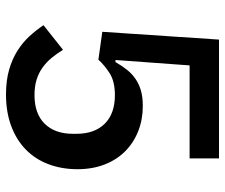

<svg xmlns="http://www.w3.org/2000/svg" viewBox="-75 -663 750 640"><g transform="rotate(90 300.0 -343.0)"><path d="M508 -600H198L180 -353H187Q199 -374 212 -390.5Q225 -407 242 -419Q259 -431 281 -437.5Q303 -444 333 -444Q378 -444 416.5 -429Q455 -414 483.5 -386Q512 -358 528 -317.5Q544 -277 544 -226Q544 -174 527.5 -130Q511 -86 479 -54.5Q447 -23 400.5 -5.5Q354 12 295 12Q248 12 212 1.5Q176 -9 148.5 -26.5Q121 -44 100.5 -66.5Q80 -89 64 -113L146 -178Q159 -157 173 -140Q187 -123 205 -110Q223 -97 245.5 -90Q268 -83 297 -83Q359 -83 392.5 -117Q426 -151 426 -211V-223Q426 -283 392.5 -317Q359 -351 297 -351Q252 -351 225 -334Q198 -317 179 -296L86 -309L112 -698H508Z"/></g></svg>

Font: IBM Plex Sans Hebrew Medium
Style: Regular
Weight: 500
Designer: Mike Abbink, Paul van der Laan, Pieter van Rosmalen, Yanek Iontef
Foundry: Bold Monday
Version: Version 1.2